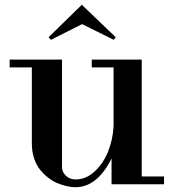

<svg xmlns="http://www.w3.org/2000/svg" viewBox="-20 -763 719 795"><path d="M292 12.2Q276.4 12.2 258.3 8.3Q240.2 4.4 219.5 -3.9Q198.7 -12.2 179.9 -26.9Q161.1 -41.5 145.8 -60.5Q130.4 -79.6 121.1 -107.7Q111.8 -135.7 111.8 -168.9V-483.9H20V-516.1H236.8V-69.8Q236.8 -50.8 252.9 -35.4Q269 -20 293 -20Q335.9 -20 371.8 -53Q407.7 -85.9 427.5 -135.5Q447.3 -185.1 450.2 -240.2V-483.9H359.9V-516.1H566.9V-32.2H659.2V0H441.9V-106.9Q382.8 12.2 292 12.2ZM181.2 -608.9 318.8 -743.2 459 -608.9 451.2 -598.1 319.8 -663.1 190.9 -598.1Z"/></svg>

Font: Fin Serif Display
Style: Italic
Weight: 400
Designer: J. Blake Harris
Version: Version 1.006;FEAKit 1.0